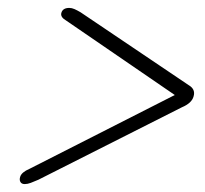

<svg xmlns="http://www.w3.org/2000/svg" viewBox="-20 -585 518 485"><path d="M135 -552.5Q138.5 -565 155 -565Q161.5 -565 168.2 -562Q175 -559 183.5 -554L456.5 -370Q474.5 -359.5 469 -341.5Q464.5 -324.5 439.5 -314L77 -131Q65.5 -126 57.5 -123Q49.5 -120 42.5 -120Q34.5 -120 31.5 -125.5Q28.5 -131 31 -138.5Q34.5 -150 54.5 -158.5L421.5 -345L146.5 -533.5Q132 -542 135 -552.5Z"/></svg>

Font: Fraunces 72pt SemiBold
Style: Italic
Weight: 600
Italic angle: -16°
Version: Version 1.000;[b76b70a41]